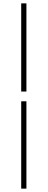

<svg xmlns="http://www.w3.org/2000/svg" viewBox="-20 -846 283 1141"><path d="M106 -302H137V-826H106ZM106 275H137V-244H106Z"/></svg>

Font: Source Han Sans JP VF
Style: Regular
Weight: 250
Designer: Ryoko NISHIZUKA 西塚涼子 (kana, bopomofo & ideographs); Paul D. Hunt (Latin, Greek & Cyrillic); Sandoll Communications 산돌커뮤니
Foundry: Adobe
Version: Version 2.004;hotconv 1.0.118;makeotfexe 2.5.65603